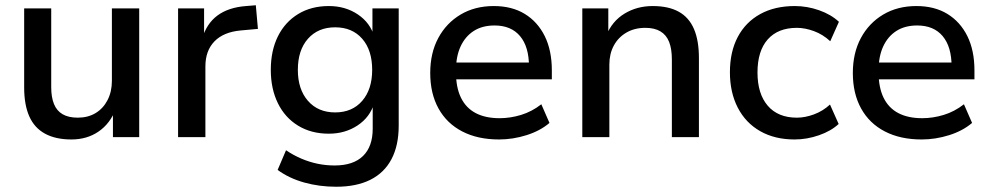

<svg xmlns="http://www.w3.org/2000/svg" viewBox="-20 -522 3772 731"><path d="M252 9Q192 9 151.5 -13Q111 -35 91.5 -79Q72 -123 72 -189V-490H175V-190Q175 -152 185.5 -126Q196 -100 218.5 -87Q241 -74 276 -74Q315 -74 344 -91.5Q373 -109 389.5 -141Q406 -173 406 -214V-490H510V0H410V-107H421Q399 -51 355 -21Q311 9 252 9Z M658 0V-490H757V-373H749Q766 -432 808 -463Q850 -494 917 -499L954 -502L962 -412L896 -406Q831 -400 796.5 -364.5Q762 -329 762 -269V0Z M1260 189Q1196 189 1138.5 173Q1081 157 1037 125L1069 50Q1097 69 1127.5 82Q1158 95 1189.5 101.5Q1221 108 1254 108Q1325 108 1362 72Q1399 36 1399 -32V-130H1405Q1389 -76 1341.5 -44.5Q1294 -13 1232 -13Q1165 -13 1115 -43.5Q1065 -74 1038 -129Q1011 -184 1011 -256Q1011 -329 1038 -383.5Q1065 -438 1115 -468.5Q1165 -499 1232 -499Q1295 -499 1342.5 -467Q1390 -435 1405 -382H1398V-490H1498V-44Q1498 32 1470.5 84Q1443 136 1390 162.5Q1337 189 1260 189ZM1256 -94Q1321 -94 1359 -138Q1397 -182 1397 -256Q1397 -331 1359 -374.5Q1321 -418 1256 -418Q1191 -418 1152.5 -374.5Q1114 -331 1114 -256Q1114 -182 1152.5 -138Q1191 -94 1256 -94Z M1880 9Q1799 9 1740 -21.5Q1681 -52 1649.5 -109Q1618 -166 1618 -244Q1618 -320 1648.5 -377Q1679 -434 1733.5 -466.5Q1788 -499 1860 -499Q1929 -499 1978 -469Q2027 -439 2054 -384.5Q2081 -330 2081 -254V-220H1698V-284H2010L1994 -269Q1994 -344 1960 -384.5Q1926 -425 1863 -425Q1816 -425 1783.5 -404Q1751 -383 1733.5 -345Q1716 -307 1716 -254V-247Q1716 -189 1735 -150Q1754 -111 1791 -91.5Q1828 -72 1882 -72Q1923 -72 1964 -84.5Q2005 -97 2041 -125L2072 -54Q2037 -24 1985 -7.5Q1933 9 1880 9Z M2197 0V-490H2296V-386H2288Q2310 -441 2357.5 -470Q2405 -499 2465 -499Q2525 -499 2564 -477.5Q2603 -456 2622 -412Q2641 -368 2641 -301V0H2538V-295Q2538 -336 2527.5 -362.5Q2517 -389 2494.5 -402.5Q2472 -416 2437 -416Q2396 -416 2365 -398Q2334 -380 2317 -348.5Q2300 -317 2300 -276V0Z M3005 9Q2930 9 2874.5 -22.5Q2819 -54 2789 -112Q2759 -170 2759 -247Q2759 -325 2789 -381.5Q2819 -438 2874.5 -468.5Q2930 -499 3006 -499Q3053 -499 3098.5 -483Q3144 -467 3174 -439L3141 -365Q3113 -391 3079 -403.5Q3045 -416 3014 -416Q2942 -416 2903 -372Q2864 -328 2864 -246Q2864 -165 2903 -119.5Q2942 -74 3014 -74Q3045 -74 3079 -86.5Q3113 -99 3140 -124L3173 -50Q3144 -23 3098 -7Q3052 9 3005 9Z M3489 9Q3408 9 3349 -21.5Q3290 -52 3258.5 -109Q3227 -166 3227 -244Q3227 -320 3257.5 -377Q3288 -434 3342.5 -466.5Q3397 -499 3469 -499Q3538 -499 3587 -469Q3636 -439 3663 -384.5Q3690 -330 3690 -254V-220H3307V-284H3619L3603 -269Q3603 -344 3569 -384.5Q3535 -425 3472 -425Q3425 -425 3392.5 -404Q3360 -383 3342.5 -345Q3325 -307 3325 -254V-247Q3325 -189 3344 -150Q3363 -111 3400 -91.5Q3437 -72 3491 -72Q3532 -72 3573 -84.5Q3614 -97 3650 -125L3681 -54Q3646 -24 3594 -7.5Q3542 9 3489 9Z"/></svg>

Font: Nunito Sans 11pt SemiBold
Style: Regular
Weight: 600
Version: Version 3.101;gftools[0.9.27]